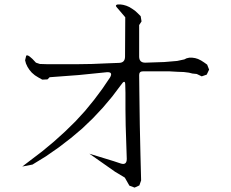

<svg xmlns="http://www.w3.org/2000/svg" viewBox="-20 -810 1040 863"><path d="M844.7 -479.5 829.1 -483.4 805.7 -486.3 777.3 -487.3 742.2 -489.3H656.2H622.1Q605.5 -489.3 605.5 -472.7L606.4 -394.5L607.4 -318.4L608.4 -247.1L611.3 -115.2L614.3 1L606.4 23.4L585 33.2L561.5 24.4L541 -11.7L497.1 -38.1L381.8 -119.1L490.2 -85.9L522.5 -75.2Q549.8 -66.4 549.8 -95.7L544.9 -246.1L543.9 -318.4V-393.6L543 -427.7Q543 -457 523.4 -427.7L484.4 -376L442.4 -326.2L397.5 -278.3L349.6 -232.4L298.8 -189.5L244.1 -147.5L186.5 -107.4L126 -70.3L80.1 -61.5L169.9 -129.9L222.7 -173.8L272.5 -218.8L319.3 -264.6L362.3 -311.5L402.3 -360.4L439.5 -410.2L474.6 -461.9Q489.3 -487.3 460 -485.4L334 -472.7L203.1 -462.9L193.4 -453.1L169.9 -452.1L152.3 -461.9L136.7 -471.7L123 -483.4L112.3 -496.1L103.5 -509.8L96.7 -524.4L92.8 -539.1L97.7 -559.6Q106.4 -568.4 141.6 -528.3L159.2 -522.5L190.4 -521.5H229.5H276.4H331.1L393.6 -522.5L462.9 -525.4L513.7 -527.3Q542 -527.3 542 -555.7L543 -732.4L503.9 -778.3Q496.1 -787.1 508.8 -790H521.5L534.2 -788.1L547.9 -784.2L561.5 -778.3L574.2 -770.5L586.9 -761.7L599.6 -750L612.3 -737.3L616.2 -713.9L605.5 -697.3V-555.7Q605.5 -528.3 632.8 -528.3L718.8 -531.2L776.4 -536.1L808.6 -543L818.4 -547.9L831.1 -550.8H843.8L857.4 -548.8L870.1 -544.9L883.8 -538.1L897.5 -529.3L911.1 -519.5L919.9 -497.1L909.2 -474.6L886.7 -466.8L864.3 -477.5Z"/></svg>

Font: B2 Hana
Style: Regular
Weight: 500
Version: 2020-08-05; (max)